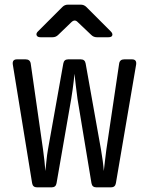

<svg xmlns="http://www.w3.org/2000/svg" viewBox="-20 -805 640 825"><path d="M139 0Q121 0 118 -18L35 -528Q32 -550 53 -550H90Q109 -550 112 -532L165 -162Q168 -140 171 -113.5Q174 -87 175 -70Q177 -87 179.5 -113.5Q182 -140 186 -162L252 -532Q255 -550 273 -550H327Q345 -550 348 -532L414 -162Q418 -140 421.5 -113.5Q425 -87 426 -70Q428 -87 431 -113.5Q434 -140 437 -162L492 -532Q495 -550 514 -550H547Q568 -550 565 -528L478 -18Q475 0 457 0H394Q376 0 373 -18L313 -380Q309 -408 305.5 -439.5Q302 -471 300 -488Q299 -477 297 -458.5Q295 -440 292 -419.5Q289 -399 286 -380L223 -18Q220 0 202 0ZM154 -645Q141 -645 137.5 -653Q134 -661 143 -670L248 -775Q258 -785 272 -785H327Q341 -785 351 -775L456 -670Q465 -661 462.5 -653Q460 -645 446 -645H396Q382 -645 372 -655L314 -710Q301 -724 286 -709L230 -655Q220 -645 206 -645Z"/></svg>

Font: Pitagon Sans Mono
Style: Regular
Weight: 400
Monospace: yes
Designer: Travis Tran
Foundry: Pitagon
Version: Version 1.001;gftools[0.9.26]